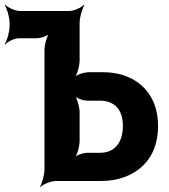

<svg xmlns="http://www.w3.org/2000/svg" viewBox="-30 -757 707 803"><path d="M10 -661V-647C10 -623 -1 -586 -10 -573L-8 -571C2 -583 30 -597 49 -597H123C142 -597 173 -608 182 -621L180 -623C167 -611 156 -571 156 -547V-50C156 -26 146 11 137 24L138 26C149 14 183 0 204 0H393C429 0 463 -6 492 -17C571 -47 631 -114 631 -230C631 -264 626 -295 615 -323C582 -406 505 -455 400 -455H342C321 -455 287 -444 277 -431L279 -429C292 -441 303 -481 303 -505V-661C303 -685 314 -722 323 -735L321 -737C310 -725 279 -711 259 -711H54C34 -711 3 -725 -8 -737L-10 -735C-1 -722 10 -685 10 -661ZM484 -231C484 -158 447 -118 389 -118H336C317 -118 286 -107 277 -94L279 -92C292 -104 303 -144 303 -168V-286C303 -310 292 -350 279 -362L277 -360C286 -347 317 -336 336 -336H389C445 -336 484 -302 484 -231Z"/></svg>

Font: Asimov
Style: EdgeExtreme
Weight: 500
Designer: Google
Version: Version 2.000980: 2014